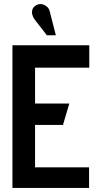

<svg xmlns="http://www.w3.org/2000/svg" viewBox="-20 -922 487 942"><path d="M224 -866Q221 -880 210 -889.5Q199 -899 185 -901.5Q171 -904 157 -896Q143 -888 139 -875Q135 -862 139 -848.5Q143 -835 151 -825L210 -749H254ZM41 0H417V-101H152V-309H289L320 -414H152V-590H418V-700H41Z"/></svg>

Font: Advent Pro Expanded
Style: Bold
Weight: 700
Width: 7
Designer: VivaRado, Andreas Kalpakidis
Foundry: VivaRado, Andreas Kalpakidis
Version: Version 3.000